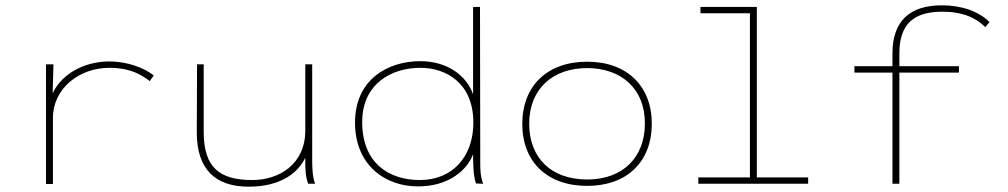

<svg xmlns="http://www.w3.org/2000/svg" viewBox="-20 -691 3790 722"><path d="M153 1H179V-247C179 -358 277 -436 392 -436C449 -436 498 -422 543 -386L558 -407C518 -440 451 -460 391 -460C296 -460 211 -412 178 -340L181 -449H153Z M915 11C1038 11 1102 -43 1128 -98C1127 -61 1129 -23 1139 0H1165C1155 -24 1154 -62 1154 -89V-449H1128V-200C1128 -73 1029 -14 929 -14C804 -14 746 -62 746 -196V-449H721L720 -196C719 -53 791 11 915 11Z M1552 10C1670 10 1738 -54 1759 -111C1759 -87 1759 -29 1770 -1L1797 0C1786 -29 1786 -55 1786 -79L1785 -665H1759V-336C1736 -404 1665 -461 1560 -461C1441 -461 1315 -394 1315 -230C1315 -70 1428 10 1552 10ZM1559 -14C1441 -14 1342 -79 1342 -232C1342 -376 1452 -436 1561 -436C1656 -436 1760 -380 1760 -230C1760 -98 1678 -14 1559 -14Z M2188 8C2338 8 2431 -83 2431 -226C2431 -367 2338 -459 2188 -459C2037 -459 1944 -367 1944 -225C1944 -83 2037 8 2188 8ZM2188 -16C2054 -16 1970 -96 1970 -226C1970 -353 2055 -435 2188 -435C2315 -435 2406 -358 2405 -226C2405 -100 2323 -16 2188 -16Z M2606 0H3019V-24H2826V-665H2614V-641H2800V-24H2606Z M3336 0H3362V-418H3586V-442H3362V-490C3362 -602 3417 -647 3524 -647C3586 -647 3642 -632 3685 -589L3701 -608C3659 -650 3593 -671 3522 -671C3399 -671 3336 -610 3336 -490V-442H3193V-418H3336Z"/></svg>

Font: Inconsolata Expanded ExtraLight
Style: Regular
Weight: 200
Width: 7
Monospace: yes
Designer: Raph Levien, Cyreal, Brenton Simpson
Foundry: Raph Levien, Cyreal, Google
Version: Version 3.100